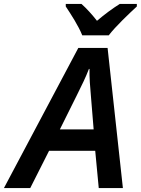

<svg xmlns="http://www.w3.org/2000/svg" viewBox="-79 -958 717 978"><path d="M340 -778H475C508 -822 581 -891 618 -925V-938H531C493 -914 455 -886 415 -852C391 -883 360 -917 336 -938H256V-925C282 -886 321 -826 340 -778ZM-59 0H75L171 -190H406L424 0H547L469 -714H320ZM226 -299 313 -474C337 -522 358 -565 374 -607H377C376 -563 380 -514 384 -470L398 -299Z"/></svg>

Font: Noto Sans SemiBold
Style: Italic
Weight: 600
Italic angle: -12°
Designer: Monotype Design Team
Foundry: Monotype Imaging Inc.
Version: Version 2.013